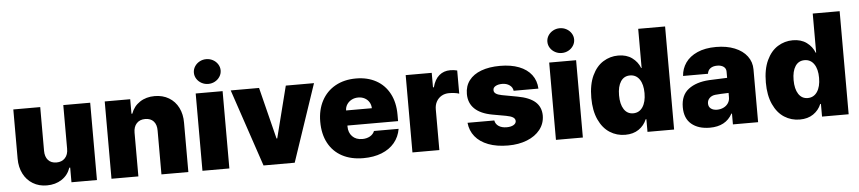

<svg xmlns="http://www.w3.org/2000/svg" viewBox="-44 -1030 5869 1312"><g transform="rotate(-5 2890.5 -374.0)"><path d="M392.6 -530.3H577.1V0H402.3V-100.6H396.5Q378.9 -49.8 335.7 -21.5Q292.5 6.8 233.4 6.8Q179.2 6.8 137.5 -18.6Q95.7 -43.9 72.8 -89.1Q49.8 -134.3 49.8 -192.4V-530.3H234.4V-230.5Q234.4 -189.9 254.9 -166.7Q275.4 -143.6 312.5 -143.6Q349.1 -143.6 371.1 -167Q393.1 -190.4 392.6 -231.4Z M861.3 0H676.8V-530.3H851.6V-430.7H857.4Q875 -480.5 918 -508.8Q960.9 -537.1 1019.5 -537.1Q1074.7 -537.1 1116.9 -512Q1159.2 -486.8 1181.9 -441.4Q1204.6 -396 1204.1 -337.9V0H1019.5V-299.8Q1020 -340.8 999.5 -363.8Q979 -386.7 941.4 -386.7Q904.3 -386.7 882.8 -363.5Q861.3 -340.3 861.3 -299.8Z M1300.8 -530.3H1485.4V0H1300.8ZM1300.8 -672.9Q1300.8 -695.8 1313.2 -715.3Q1325.7 -734.9 1346.7 -746.3Q1367.7 -757.8 1392.6 -757.8Q1417.5 -757.8 1438.5 -746.3Q1459.5 -734.9 1471.9 -715.3Q1484.4 -695.8 1484.4 -672.9Q1484.4 -649.9 1471.9 -630.4Q1459.5 -610.8 1438.5 -599.4Q1417.5 -587.9 1392.6 -587.9Q1367.7 -587.9 1346.7 -599.4Q1325.7 -610.8 1313.2 -630.4Q1300.8 -649.9 1300.8 -672.9Z M1933.6 0H1719.7L1541 -530.3H1735.4L1824.2 -175.8H1829.1L1918.9 -530.3H2112.3Z M2131.8 -263.7Q2131.8 -345.2 2164.8 -407.2Q2197.8 -469.2 2258.5 -503.2Q2319.3 -537.1 2400.4 -537.1Q2479 -537.1 2538.1 -504.6Q2597.2 -472.2 2629.6 -410.9Q2662.1 -349.6 2662.1 -265.6V-221.7H2314.5V-214.8Q2314.5 -173.3 2339.6 -147.2Q2364.7 -121.1 2408.2 -121.1Q2438.5 -121.1 2460.9 -133.8Q2483.4 -146.5 2492.2 -168.9H2661.1Q2651.9 -114.3 2618.4 -74Q2585 -33.7 2530.3 -12Q2475.6 9.8 2404.3 9.8Q2320.3 9.8 2259 -22.9Q2197.8 -55.7 2164.8 -117.2Q2131.8 -178.7 2131.8 -263.7ZM2491.2 -325.2Q2490.7 -348.6 2479.2 -367.2Q2467.8 -385.7 2448.2 -396Q2428.7 -406.2 2404.3 -406.2Q2379.9 -406.2 2359.6 -395.8Q2339.4 -385.3 2327.1 -366.9Q2314.9 -348.6 2314.5 -325.2Z M2741.2 -530.3H2919.9V-430.7H2925.8Q2939.9 -484.4 2971.2 -510.7Q3002.4 -537.1 3046.9 -537.1Q3072.8 -537.1 3094.7 -531.2V-372.1Q3082 -377 3062 -379.4Q3042 -381.8 3025.4 -381.8Q2996.6 -381.8 2974.1 -368.9Q2951.7 -356 2938.7 -332.8Q2925.8 -309.6 2925.8 -279.3V0H2741.2Z M3392.6 -413.1Q3365.2 -413.1 3347.4 -403.1Q3329.6 -393.1 3330.1 -376Q3328.6 -347.2 3383.8 -336.9L3489.3 -317.4Q3570.8 -302.7 3610.4 -267.6Q3649.9 -232.4 3650.4 -173.8Q3649.9 -118.7 3617.2 -77.1Q3584.5 -35.6 3527.3 -12.9Q3470.2 9.8 3397.5 9.8Q3318.8 9.8 3261.5 -12.2Q3204.1 -34.2 3171.6 -74.5Q3139.2 -114.7 3133.8 -168.9H3317.4Q3321.8 -143.6 3343.3 -129.4Q3364.7 -115.2 3398.4 -115.2Q3426.8 -115.2 3444.6 -125.2Q3462.4 -135.3 3462.9 -152.3Q3462.4 -168.5 3447.5 -178Q3432.6 -187.5 3400.4 -193.4L3307.6 -210Q3227.5 -224.6 3187 -263.9Q3146.5 -303.2 3146.5 -365.2Q3146.5 -419.4 3175.8 -458Q3205.1 -496.6 3259.5 -516.8Q3314 -537.1 3388.7 -537.1Q3463.4 -537.1 3518.3 -515.9Q3573.2 -494.6 3603.8 -454.6Q3634.3 -414.6 3636.7 -359.4H3466.8Q3463.9 -383.8 3443.1 -398.4Q3422.4 -413.1 3392.6 -413.1Z M3725.6 -530.3H3910.2V0H3725.6ZM3725.6 -672.9Q3725.6 -695.8 3738 -715.3Q3750.5 -734.9 3771.5 -746.3Q3792.5 -757.8 3817.4 -757.8Q3842.3 -757.8 3863.3 -746.3Q3884.3 -734.9 3896.7 -715.3Q3909.2 -695.8 3909.2 -672.9Q3909.2 -649.9 3896.7 -630.4Q3884.3 -610.8 3863.3 -599.4Q3842.3 -587.9 3817.4 -587.9Q3792.5 -587.9 3771.5 -599.4Q3750.5 -610.8 3738 -630.4Q3725.6 -649.9 3725.6 -672.9Z M3991.2 -264.6Q3991.2 -356 4020 -417.2Q4048.8 -478.5 4096.2 -507.8Q4143.6 -537.1 4199.2 -537.1Q4255.9 -537.1 4293.9 -509.3Q4332 -481.4 4348.6 -438.5H4351.6V-707H4536.1V0H4353.5V-86.9H4348.6Q4331.5 -44.9 4293.7 -19Q4255.9 6.8 4201.2 6.8Q4142.6 6.8 4095 -23.7Q4047.4 -54.2 4019.3 -115.5Q3991.2 -176.8 3991.2 -264.6ZM4356.4 -265.6Q4356.4 -325.7 4332.8 -360.1Q4309.1 -394.5 4267.6 -394.5Q4226.6 -394.5 4204.1 -360.4Q4181.6 -326.2 4181.6 -265.6Q4181.6 -204.6 4204.3 -169.7Q4227.1 -134.8 4267.6 -134.8Q4309.1 -134.8 4332.8 -169.9Q4356.4 -205.1 4356.4 -265.6Z M4803.7 -315.4 4927.7 -320.3V-363.3Q4927.7 -384.8 4911.1 -397Q4894.5 -409.2 4867.2 -409.2Q4838.4 -409.2 4820.8 -396.5Q4803.2 -383.8 4799.8 -359.4H4628.9Q4632.3 -409.2 4660.4 -449.5Q4688.5 -489.7 4741.7 -513.4Q4794.9 -537.1 4870.1 -537.1Q4942.9 -537.1 4997.8 -514.9Q5052.7 -492.7 5082.5 -452.9Q5112.3 -413.1 5112.3 -362.3V0H4939.5V-74.2H4935.5Q4890.6 8.8 4781.2 8.8Q4702.1 8.8 4655.3 -30.5Q4608.4 -69.8 4608.4 -146.5Q4608.4 -229 4661.6 -269.5Q4714.8 -310.1 4803.7 -315.4ZM4840.8 -109.4Q4864.3 -109.4 4884.5 -118.9Q4904.8 -128.4 4917 -146.5Q4929.2 -164.6 4928.7 -188.5V-216.8Q4870.6 -215.3 4836.9 -211.9Q4812 -209 4797.1 -193.8Q4782.2 -178.7 4782.2 -157.2Q4782.2 -134.3 4798.3 -121.8Q4814.5 -109.4 4840.8 -109.4Z M5188.5 -264.6Q5188.5 -356 5217.3 -417.2Q5246.1 -478.5 5293.5 -507.8Q5340.8 -537.1 5396.5 -537.1Q5453.1 -537.1 5491.2 -509.3Q5529.3 -481.4 5545.9 -438.5H5548.8V-707H5733.4V0H5550.8V-86.9H5545.9Q5528.8 -44.9 5491 -19Q5453.1 6.8 5398.4 6.8Q5339.8 6.8 5292.2 -23.7Q5244.6 -54.2 5216.6 -115.5Q5188.5 -176.8 5188.5 -264.6ZM5553.7 -265.6Q5553.7 -325.7 5530 -360.1Q5506.3 -394.5 5464.8 -394.5Q5423.8 -394.5 5401.4 -360.4Q5378.9 -326.2 5378.9 -265.6Q5378.9 -204.6 5401.6 -169.7Q5424.3 -134.8 5464.8 -134.8Q5506.3 -134.8 5530 -169.9Q5553.7 -205.1 5553.7 -265.6Z"/></g></svg>

Font: Pretendard GOV Black
Style: Regular
Weight: 900
Designer: Base glyphs from Inter by Rasmus Andersson; Hangeul glyphs from Noto Sans CJK(Source Han Sans) by Jang Soo-young and Kan
Foundry: Kil Hyung-jin
Version: Version 1.309